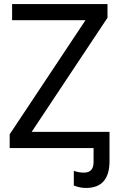

<svg xmlns="http://www.w3.org/2000/svg" viewBox="-20 -734 592 952"><path d="M523 -80V65Q523 198 406 198Q377 198 346 186V113Q371 122 396 122Q444 122 444 70V0H28V-68L404 -634H40V-714H513V-646L137 -80Z"/></svg>

Font: Advent Sans Logo
Style: Regular
Weight: 400
Designer: Types & Symbols
Foundry: Types & Symbols
Version: Version 1.002